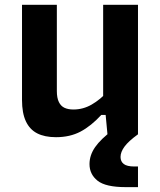

<svg xmlns="http://www.w3.org/2000/svg" viewBox="-20 -554 660 792"><path d="M405.5 -534.2H549.2V0H423.3L414.2 -96.7H405.5ZM214.5 -534.2V-178.6Q214.5 -149.9 222.9 -133Q231.2 -116.1 246.3 -109.2Q261.3 -102.3 283 -102.3Q322.8 -102.3 358.2 -122.7Q393.6 -143 427 -179.4V-79.9H397.8Q355.8 -34.2 312.1 -11.1Q268.5 11.9 210.9 11.9Q164.3 11.9 133.3 -4Q102.3 -20 86.6 -53.9Q70.8 -87.8 70.8 -141.5V-534.2ZM477.2 93.6Q477.2 112.1 490.4 122.4Q503.6 132.8 534.7 132.8H549.2V217.9H498.8Q415.6 217.9 382.4 191.4Q349.2 164.9 349.2 122.8Q349.2 86.1 372.5 52.7Q395.8 19.3 446.4 -18.5L549.2 0Q510.2 28.2 493.7 50.6Q477.2 73 477.2 93.6Z"/></svg>

Font: Monaspace Neon Var
Style: Regular
Weight: 400
Designer: Riley Cran and the Lettermatic Team
Version: Version 1.000 (Monaspace Neon Var)